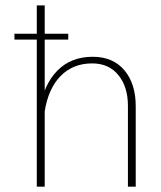

<svg xmlns="http://www.w3.org/2000/svg" viewBox="-20 -701 604 721"><path d="M236.3 -574.2H34.2V-552.2H236.3ZM147.9 0V-680.7H118.2V0ZM489.7 -302.2Q489.7 -386.7 447 -437.3Q404.3 -487.8 328.1 -487.8Q246.6 -487.8 195.1 -435.5Q143.6 -383.3 127.9 -285.6L147.5 -281.2Q161.1 -368.2 207.5 -415.5Q253.9 -462.9 326.2 -462.9Q388.7 -462.9 424.6 -418.9Q460.4 -375 460.4 -303.2V0H489.7Z"/></svg>

Font: Estedad VF
Style: Regular
Weight: 100
Designer: Amin Abedi
Version: Version 7.3